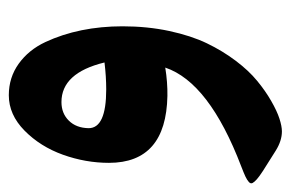

<svg xmlns="http://www.w3.org/2000/svg" viewBox="-138 -266 663 438"><g transform="rotate(-90 194.0 -46.5)"><path d="M259.3 -1.5Q225.6 3.9 194.8 3.4Q42 0.5 42 -129.9Q42 -183.1 60.5 -234.9Q79.1 -286.6 115.5 -322.5Q151.9 -358.4 196.3 -358.4Q236.8 -358.4 268.3 -335.7Q299.8 -313 317.6 -274.9Q335.4 -236.8 344.5 -192.4Q353.5 -147.9 353.5 -99.1Q353.5 -42.5 342.8 7.6Q332 57.6 314.7 93.5Q297.4 129.4 274.9 159.2Q252.4 189 229.2 208Q206.1 227.1 183.1 240.2Q160.2 253.4 142.8 259Q125.5 264.6 113.8 264.6Q92.3 264.6 69.8 250.5L23.4 221.2Q10.7 212.9 4.6 207.5Q-1.5 202.1 -3.9 197.8Q-6.3 193.4 -1.7 189.2Q2.9 185.1 10.7 181.4Q18.6 177.7 33.7 171.9Q225.6 98.6 259.3 -1.5ZM121.1 -176.3Q121.1 -136.2 209.5 -136.2Q238.8 -136.2 271 -140.1Q247.1 -238.3 180.7 -238.3Q154.8 -238.3 138.2 -221.4Q121.6 -204.6 121.1 -176.3Z"/></g></svg>

Font: Sahel SemiBold FD
Style: SemiBold-FD
Weight: 600
Foundry: Saber Rastikerdar (saber.rastikerdar@gmail.com)
Version: Version 3.3.0